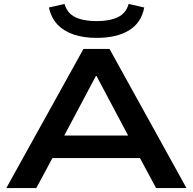

<svg xmlns="http://www.w3.org/2000/svg" viewBox="-20 -953 977 973"><path d="M12 0 403 -705H535L925 0H771L665 -197L733 -152H202L270 -197L164 0ZM466 -568 288 -233 251 -266H684L647 -233L469 -568ZM469 -761Q404 -761 353.5 -778Q303 -795 271 -829Q239 -863 228 -915L307 -933Q321 -885 362.5 -865.5Q404 -846 469 -846Q535 -846 576.5 -865.5Q618 -885 632 -933L711 -915Q696 -837 633.5 -799Q571 -761 469 -761Z"/></svg>

Font: Nunito Sans 10pt Expanded
Style: Bold
Weight: 700
Width: 7
Designer: Vernon Adams
Foundry: Vernon Adams
Version: Version 3.101;gftools[0.9.27]